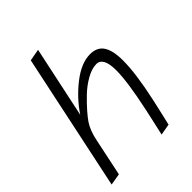

<svg xmlns="http://www.w3.org/2000/svg" viewBox="-199 -797 902 902"><g transform="rotate(-45 252.0 -346.0)"><path d="M106.9 -195.8Q118.2 -251.5 141.1 -285.2Q152.3 -301.8 173.6 -326.2Q194.8 -350.6 225.6 -380.4Q256.3 -410.2 292.7 -430.7Q329.1 -451.2 358.9 -451.2Q404.8 -451.2 404.8 -363.8Q404.8 -289.1 372.1 -136.2Q365.7 -106.9 358.9 -75.9Q352.1 -44.9 347.4 -24.9Q342.8 -4.9 341.8 0L397.9 -9.8Q399.4 -15.6 409.7 -60.5Q419.9 -105.5 428.2 -142.1Q460 -287.6 460 -374Q460 -440.4 438.7 -472.7Q417.5 -504.9 371.1 -504.9Q312.5 -504.9 247.1 -453.9Q181.6 -402.8 137.2 -335.9L212.9 -691.9L153.8 -681.2L9.8 0L67.9 -9.8Z"/></g></svg>

Font: Comic Neue Angular
Style: Italic
Weight: 400
Italic angle: -12°
Designer: Craig Rozynski
Foundry: Craig Rozynski
Version: Version 2.003